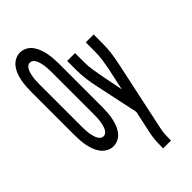

<svg xmlns="http://www.w3.org/2000/svg" viewBox="-294 -808 1088 1088"><g transform="rotate(-45 250.0 -264.0)"><path d="M119 8Q98 8 78.5 -2.5Q59 -13 46 -30.5Q33 -48 25.5 -68.5Q18 -89 14 -110Q10 -131 8.5 -153Q7 -175 7 -196V-539Q7 -560 8.5 -582Q10 -604 14 -625Q18 -646 25.5 -666.5Q33 -687 46 -704.5Q59 -722 78.5 -732.5Q98 -743 119 -743Q141 -743 160.5 -732.5Q180 -722 192.5 -704.5Q205 -687 212.5 -666.5Q220 -646 224 -625Q228 -604 229.5 -582Q231 -560 231 -539V-196Q231 -175 229.5 -153Q228 -131 224 -110Q220 -89 212.5 -68.5Q205 -48 192.5 -30.5Q180 -13 160.5 -2.5Q141 8 119 8ZM119 -72Q128 -72 135.5 -77Q143 -82 148 -90.5Q153 -99 156 -107.5Q159 -116 161 -124.5Q163 -133 164.5 -142Q166 -151 166.5 -160Q167 -169 167.5 -178Q168 -187 168 -196V-539Q168 -548 167.5 -557Q167 -566 166.5 -575Q166 -584 164.5 -593Q163 -602 161 -610.5Q159 -619 156 -627.5Q153 -636 148 -644.5Q143 -653 135.5 -658Q128 -663 119 -663Q110 -663 102.5 -658Q95 -653 90 -644.5Q85 -636 82 -627.5Q79 -619 77 -610.5Q75 -602 73.5 -593Q72 -584 71.5 -575Q71 -566 70.5 -557Q70 -548 70 -539V-196Q70 -187 70.5 -178Q71 -169 71.5 -160Q72 -151 73.5 -142Q75 -133 77 -124.5Q79 -116 82 -107.5Q85 -99 90 -90.5Q95 -82 102.5 -77Q110 -72 119 -72ZM309 215V208Q309 182 310.5 156.5Q312 131 317 106L348 -39L293 -298Q285 -334 280 -371.5Q275 -409 275 -447V-520H338V-447Q338 -415 343 -383Q348 -351 354 -320L380 -187L409 -321Q415 -352 419.5 -383.5Q424 -415 424 -447V-520H487V-447Q487 -409 482 -371.5Q477 -334 469 -298L378 129Q374 148 373 168Q372 188 372 208V215Z"/></g></svg>

Font: Iosevka Curly Medium
Style: Regular
Weight: 500
Monospace: yes
Designer: Belleve Invis
Foundry: Belleve Invis
Version: Version 22.1.2; ttfautohint (v1.8.4)